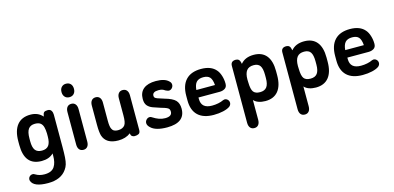

<svg xmlns="http://www.w3.org/2000/svg" viewBox="-71 -1011 3394 1653"><g transform="rotate(-15 1626.0 -184.5)"><path d="M296 -29V-6Q296 22 290.5 46Q285 70 273 88.5Q261 107 239 117Q217 127 183 127Q138 127 104 106Q97 101 92.5 100Q88 99 83 99Q70 99 59.5 107Q49 115 46 127Q43 138 46 147Q65 208 194 208Q311 208 361 133Q374 115 381 92Q388 69 390.5 32.5Q393 -4 393 -63V-349Q393 -369 383.5 -384.5Q374 -400 351 -400Q328 -400 318.5 -391.5Q309 -383 305 -355Q265 -401 197 -401Q119 -401 78.5 -351Q38 -301 38 -206V-173Q38 -81 76 -35.5Q114 10 190 10Q258 10 296 -29ZM294 -209V-181Q294 -126 275 -101Q256 -76 215 -76Q174 -76 155.5 -100.5Q137 -125 137 -180V-205Q137 -263 156 -289Q175 -315 215 -315Q247 -315 263.5 -302Q280 -289 286.5 -265.5Q293 -242 294 -209Z M562 -579Q538 -579 522.5 -563Q507 -547 507 -519Q507 -492 522 -475.5Q537 -459 562 -459Q588 -459 603 -475.5Q618 -492 618 -519Q618 -547 603 -563Q588 -579 562 -579ZM512 -51Q512 -22 525 -6Q538 10 562 10Q585 10 598 -6Q611 -22 611 -51V-340Q611 -368 598 -384Q585 -400 562 -400Q538 -400 525 -384Q512 -368 512 -340Z M983 -24Q985 -4 995.5 3Q1006 10 1018 10Q1040 10 1054.5 2Q1069 -6 1069 -33V-340Q1069 -368 1056 -384Q1043 -400 1019 -400Q996 -400 983 -384Q970 -368 970 -340V-188Q970 -156 966.5 -135.5Q963 -115 955 -103Q936 -76 892 -76Q872 -76 858.5 -83Q845 -90 838 -106Q828 -126 828 -177V-340Q828 -368 815 -384Q802 -400 779 -400Q755 -400 742 -384Q729 -368 729 -340V-169Q729 -133 731.5 -110.5Q734 -88 738 -72Q764 10 873 10Q939 10 983 -24Z M1308 10Q1469 10 1469 -114Q1469 -163 1443 -189.5Q1417 -216 1349 -235Q1309 -247 1290.5 -254Q1272 -261 1267.5 -267.5Q1263 -274 1263 -284Q1263 -301 1276.5 -310Q1290 -319 1317 -319Q1336 -319 1348 -315.5Q1360 -312 1376 -301Q1391 -295 1395 -293.5Q1399 -292 1404 -292Q1420 -292 1432 -305Q1444 -318 1444 -335Q1444 -353 1429 -366Q1395 -401 1315 -401Q1243 -401 1205 -370Q1167 -339 1167 -280Q1167 -242 1184 -221.5Q1201 -201 1231 -190Q1261 -179 1299 -167Q1332 -158 1347.5 -151Q1363 -144 1368 -135.5Q1373 -127 1373 -113Q1373 -71 1312 -71Q1284 -71 1257.5 -80.5Q1231 -90 1205 -107Q1200 -111 1194.5 -113Q1189 -115 1184 -115Q1167 -115 1154.5 -102Q1142 -89 1142 -72Q1142 -51 1164 -31Q1206 10 1308 10Z M1634 -169H1823Q1850 -169 1870 -181.5Q1890 -194 1890 -224Q1890 -260 1879.5 -294Q1869 -328 1852 -348Q1809 -401 1718 -401Q1629 -401 1582.5 -352Q1536 -303 1536 -210V-169Q1536 -81 1584 -35.5Q1632 10 1724 10Q1770 10 1808.5 1Q1847 -8 1868 -23Q1876 -29 1880.5 -37.5Q1885 -46 1885 -55Q1885 -72 1873.5 -83.5Q1862 -95 1846 -95Q1841 -95 1833 -92Q1813 -82 1786 -76.5Q1759 -71 1730 -71Q1682 -71 1658 -92Q1634 -113 1634 -156ZM1799 -236H1633Q1637 -284 1657 -305.5Q1677 -327 1718 -327Q1758 -327 1776.5 -306.5Q1795 -286 1799 -236Z M2070 -352Q2065 -381 2054.5 -390.5Q2044 -400 2028 -400Q1982 -400 1982 -357V149Q1982 178 1995 194Q2008 210 2032 210Q2055 210 2068 194Q2081 178 2081 149V-27Q2097 -9 2123.5 0.5Q2150 10 2184 10Q2259 10 2298.5 -38.5Q2338 -87 2338 -179V-216Q2338 -307 2299.5 -354Q2261 -401 2187 -401Q2110 -401 2070 -352ZM2082 -182 2081 -209Q2081 -263 2101 -289Q2121 -315 2164 -315Q2204 -315 2221 -290Q2238 -265 2238 -209V-180Q2238 -126 2219 -101Q2200 -76 2159 -76Q2117 -76 2100 -99Q2083 -122 2082 -182Z M2520 -352Q2515 -381 2504.5 -390.5Q2494 -400 2478 -400Q2432 -400 2432 -357V149Q2432 178 2445 194Q2458 210 2482 210Q2505 210 2518 194Q2531 178 2531 149V-27Q2547 -9 2573.5 0.5Q2600 10 2634 10Q2709 10 2748.5 -38.5Q2788 -87 2788 -179V-216Q2788 -307 2749.5 -354Q2711 -401 2637 -401Q2560 -401 2520 -352ZM2532 -182 2531 -209Q2531 -263 2551 -289Q2571 -315 2614 -315Q2654 -315 2671 -290Q2688 -265 2688 -209V-180Q2688 -126 2669 -101Q2650 -76 2609 -76Q2567 -76 2550 -99Q2533 -122 2532 -182Z M2961 -169H3150Q3177 -169 3197 -181.5Q3217 -194 3217 -224Q3217 -260 3206.5 -294Q3196 -328 3179 -348Q3136 -401 3045 -401Q2956 -401 2909.5 -352Q2863 -303 2863 -210V-169Q2863 -81 2911 -35.5Q2959 10 3051 10Q3097 10 3135.5 1Q3174 -8 3195 -23Q3203 -29 3207.5 -37.5Q3212 -46 3212 -55Q3212 -72 3200.5 -83.5Q3189 -95 3173 -95Q3168 -95 3160 -92Q3140 -82 3113 -76.5Q3086 -71 3057 -71Q3009 -71 2985 -92Q2961 -113 2961 -156ZM3126 -236H2960Q2964 -284 2984 -305.5Q3004 -327 3045 -327Q3085 -327 3103.5 -306.5Q3122 -286 3126 -236Z"/></g></svg>

Font: Beiruti SemiBold
Style: Regular
Weight: 600
Designer: Arlette Boutros
Foundry: Boutros
Version: Version 1.41